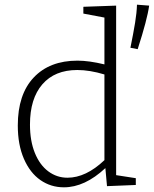

<svg xmlns="http://www.w3.org/2000/svg" viewBox="-20 -792 657 820"><path d="M476 -44 560 -31V-2L437 3L430 -74Q342 8 253 8Q197 8 152.5 -23Q108 -54 82 -114Q56 -174 56 -256Q56 -389 124 -461Q192 -533 311 -533Q360 -533 426 -517V-717L336 -734V-763L476 -768ZM268 -33Q347 -33 426 -108V-474Q363 -493 310 -493Q214 -493 161 -432Q108 -371 108 -260Q108 -190 129 -138.5Q150 -87 186.5 -60Q223 -33 268 -33ZM537 -588Q550 -652 557 -695Q564 -738 565 -772L617 -768Q609 -709 568 -582Z"/></svg>

Font: Bitter Pro Light
Style: Regular
Weight: 300
Designer: Sol Matas, and Bitter project Authors
Foundry: Sol Matas
Version: Version 1.010